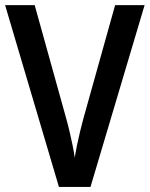

<svg xmlns="http://www.w3.org/2000/svg" viewBox="-20 -734 588 754"><path d="M547.9 -713.9 335.4 0H211.4L0 -713.9H116.2L240.7 -266.1Q246.6 -245.6 252.9 -218.5Q259.3 -191.4 264.9 -164.3Q270.5 -137.2 273.4 -115.2Q276.9 -137.2 282.5 -164.3Q288.1 -191.4 294.7 -218.5Q301.3 -245.6 307.1 -267.1L432.1 -713.9Z"/></svg>

Font: Open Sans SemiCondensed SemiBold
Style: Regular
Weight: 600
Width: 4
Designer: Monotype Design Team
Foundry: Monotype Imaging Inc.
Version: Version 3.000